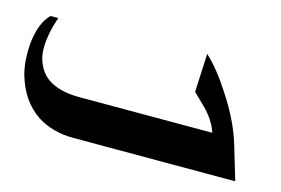

<svg xmlns="http://www.w3.org/2000/svg" viewBox="-81 -415 757 518"><g transform="rotate(15 297.5 -156.0)"><path d="M152.3 0Q92.8 0 49.8 -28.3Q1 -61.5 -18.6 -127Q-30.3 -167 -25.4 -219.7Q-18.6 -276.4 7.8 -301.8H29.3Q20.5 -275.4 17.6 -259.8Q7.8 -211.9 16.6 -182.6Q26.4 -150.4 50.8 -132.8Q83 -110.4 139.6 -110.4H510.7Q502.9 -136.7 477.5 -166Q467.8 -175.8 437.5 -205.1L442.4 -312.5Q477.5 -280.3 513.7 -223.6Q557.6 -157.2 576.2 -94.7L604.5 0Z"/></g></svg>

Font: Thabit-Bold-Oblique
Style: Bold Oblique
Weight: 700
Designer: Regenerated by Nadim Shaikli
Foundry: MAK Alagha
Version: 0.01